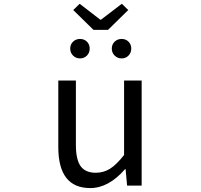

<svg xmlns="http://www.w3.org/2000/svg" viewBox="-20 -959 1040 992"><path d="M446.3 12.7Q281.2 12.7 281.2 -199.2V-543H372.1V-210Q372.1 -134.8 396.5 -100.6Q420.9 -66.4 474.6 -66.4Q515.6 -66.4 548.8 -87.4Q582 -108.4 621.1 -158.2V-543H711.9V0H636.7L628.9 -85H626Q541 12.7 446.3 12.7ZM391.6 -939.5 498 -857.4H502L609.4 -939.5L642.6 -907.2L538.1 -804.7H462.9L358.4 -907.2ZM429.2 -671.9Q415 -657.2 393.6 -657.2Q372.1 -657.2 357.4 -671.9Q342.8 -686.5 342.8 -708Q342.8 -729.5 357.4 -743.7Q372.1 -757.8 393.6 -757.8Q415 -757.8 429.2 -743.7Q443.4 -729.5 443.4 -708Q443.4 -686.5 429.2 -671.9ZM644 -671.9Q629.9 -657.2 608.4 -657.2Q586.9 -657.2 572.3 -671.9Q557.6 -686.5 557.6 -708Q557.6 -729.5 572.3 -743.7Q586.9 -757.8 608.4 -757.8Q629.9 -757.8 644 -743.7Q658.2 -729.5 658.2 -708Q658.2 -686.5 644 -671.9Z"/></svg>

Font: GenEi Gothic M Regular
Style: Regular
Weight: 400
Designer: o_tamon (Modified); [Source Han Sans]
Ryoko NISHIZUKA  (kana & ideographs); Paul D. Hunt (Latin, Greek & Cyrillic); Wenl
Version: Version 1.1a;Original Version 1.004